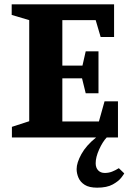

<svg xmlns="http://www.w3.org/2000/svg" viewBox="-20 -635 594 887"><path d="M35 0V-49L115 -75V-542L34 -566V-615H507V-464H445L422 -542H268V-332H361L376 -398H435V-204H376L359 -273H268V-74H437L463 -167H525V0ZM429 232Q392 232 371.5 219Q351 206 342.5 186Q334 166 334 146Q334 117 356 77Q378 37 424 0H473Q454 20 438 55.5Q422 91 422 119Q422 140 433.5 152Q445 164 464 164Q482 164 497.5 158Q513 152 529 142L554 166Q553 169 540.5 185.5Q528 202 501 217Q474 232 429 232Z"/></svg>

Font: Manuale ExtraBold
Style: Regular
Weight: 800
Version: Version 1.002